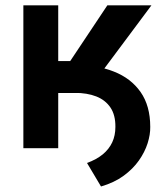

<svg xmlns="http://www.w3.org/2000/svg" viewBox="-20 -548 604 710"><path d="M195.3 -528.3V0H66.4V-528.3ZM540 -528.3 298.3 -204.1H169.4L153.3 -322.3H239.7L377 -528.3ZM111.3 -204.6V-308.1H256.3Q337.9 -308.1 400.9 -283.4Q463.9 -258.8 499.8 -207.8Q535.6 -156.7 535.6 -78.6Q536.1 -50.8 525.9 -18.3Q515.6 14.2 493.7 45.4Q471.7 76.7 437 102.1Q402.3 127.4 353.5 141.6L301.8 54.7Q337.4 41.5 360.4 22.5Q383.3 3.4 395 -21.7Q406.7 -46.9 406.7 -78.6Q407.2 -122.6 388.4 -150.4Q369.6 -178.2 335.9 -191.4Q302.2 -204.6 256.3 -204.6Z"/></svg>

Font: Roboto SemiBold
Style: Regular
Weight: 600
Designer: Christian Robertson
Foundry: Google
Version: Version 3.009; 2024